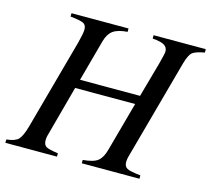

<svg xmlns="http://www.w3.org/2000/svg" viewBox="-104 -767 969 881"><g transform="rotate(15 380.5 -326.5)"><path d="M769 -653V-637Q725 -629 711 -617Q697 -605 685 -563L553 -82Q550 -70 550 -58Q550 -37 565 -29Q580 -21 629 -16V0H355V-16Q406 -20 426.5 -37Q447 -54 457 -93L521 -326H236L170 -82Q167 -71 167 -60Q167 -38 179.5 -30Q192 -22 237 -16V0H-8V-16Q33 -20 48.5 -36Q64 -52 78 -102L196 -532Q208 -578 208 -596Q208 -617 193.5 -624.5Q179 -632 131 -637V-653H402V-637Q357 -634 334.5 -618Q312 -602 302 -566L248 -368H533L579 -532Q593 -584 593 -595Q593 -614 577 -624Q561 -634 521 -637V-653Z"/></g></svg>

Font: STIX MathJax Main
Style: Italic
Weight: 400
Italic angle: -16.33°
Designer: MicroPress Inc., with final additions and corrections provided by Coen Hoffman, Elsevier (retired)
Version: Version 1.1.1